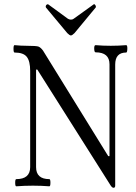

<svg xmlns="http://www.w3.org/2000/svg" viewBox="-20 -880 645 910"><path d="M299 -723 198 -844Q196 -847 197 -851.5Q198 -856 202 -858.5Q206 -861 209 -859L302 -791Q309 -787 316 -787Q324 -787 329 -791L425 -860Q427 -861 430 -858Q433 -855 434 -851Q435 -847 434 -845L333 -723Q322 -712 316 -712Q310 -712 299 -723ZM518 10Q512 10 505 0L157 -550H151V-88Q151 -31 214 -31Q219 -31 219 -14Q219 3 214 3Q175 0 136 0Q96 0 57 3Q52 3 52 -14Q52 -31 57 -31Q123 -31 123 -88V-544Q123 -590 107 -610.5Q91 -631 49 -631Q44 -631 44 -648.5Q44 -666 49 -666Q79 -663 107 -663Q153 -663 163 -659Q174 -654 184 -640L493 -140H499V-575Q499 -632 433 -632Q427 -632 426.5 -649Q426 -666 433 -666Q468 -663 505 -663Q542 -663 578 -666Q584 -666 583.5 -648.5Q583 -631 578 -631Q526 -631 526 -574V0Q526 10 518 10Z"/></svg>

Font: Junicode Cond Light
Style: Regular
Weight: 300
Width: 3
Designer: Peter S. Baker
Version: Version 2.201